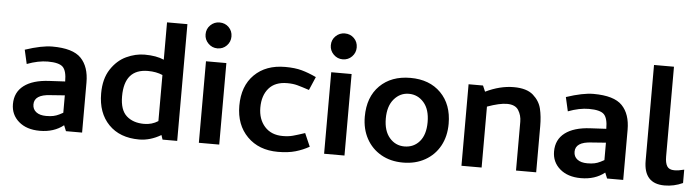

<svg xmlns="http://www.w3.org/2000/svg" viewBox="-41 -731 3283 901"><g transform="rotate(5 1600.5 -280.5)"><path d="M62 -364 77 -298Q130 -318 175 -318Q228 -318 246 -300Q264 -282 264 -232L189 -228Q112 -224 70.5 -192.5Q29 -161 29 -105Q29 -55 66 -23Q103 9 165 9Q232 9 277 -27L288 0H364V-236Q364 -310 325.5 -350Q287 -390 190 -390Q140 -390 62 -364ZM189 -63Q159 -63 142 -76Q125 -89 125 -112Q125 -158 200 -162L268 -167V-85Q263 -82 250 -75.5Q237 -69 223 -66Q209 -63 189 -63Z M716 -374Q680 -390 625 -390Q582 -390 539 -370Q496 -350 466.5 -305Q437 -260 437 -191Q437 -99 489.5 -45Q542 9 633 9Q685 9 736 -21L743 0H812V-550H716ZM716 -302V-85Q687 -66 650 -66Q598 -66 567 -94Q536 -122 536 -186Q536 -315 647 -315Q686 -315 716 -302Z M901 0ZM914 0H1010V-384H914ZM901 -510Q901 -536 919 -553.5Q937 -571 962 -571Q988 -571 1005.5 -553.5Q1023 -536 1023 -510Q1023 -485 1005.5 -467Q988 -449 962 -449Q937 -449 919 -467Q901 -485 901 -510Z M1303 -315Q1330 -315 1350.5 -309.5Q1371 -304 1407 -292L1434 -355Q1398 -372 1365.5 -381Q1333 -390 1287 -390Q1196 -390 1142 -336.5Q1088 -283 1088 -190Q1088 -100 1142.5 -45Q1197 10 1287 10Q1335 10 1369.5 0Q1404 -10 1434 -27L1407 -89Q1371 -77 1350.5 -71.5Q1330 -66 1303 -66Q1249 -66 1218 -100.5Q1187 -135 1187 -190Q1187 -247 1216.5 -281Q1246 -315 1303 -315Z M1491 0ZM1504 0H1600V-384H1504ZM1491 -510Q1491 -536 1509 -553.5Q1527 -571 1552 -571Q1578 -571 1595.5 -553.5Q1613 -536 1613 -510Q1613 -485 1595.5 -467Q1578 -449 1552 -449Q1527 -449 1509 -467Q1491 -485 1491 -510Z M2074 -191Q2074 -282 2020.5 -336Q1967 -390 1877 -390Q1787 -390 1733 -336.5Q1679 -283 1679 -190Q1679 -132 1703.5 -87Q1728 -42 1772.5 -16.5Q1817 9 1876 9Q1935 9 1980 -16.5Q2025 -42 2049.5 -87Q2074 -132 2074 -191ZM1975 -190Q1975 -131 1947.5 -99Q1920 -67 1876 -67Q1834 -67 1806 -99.5Q1778 -132 1778 -190Q1778 -249 1806.5 -282Q1835 -315 1876 -315Q1918 -315 1946.5 -282.5Q1975 -250 1975 -190Z M2151 -384V0H2246V-287Q2304 -308 2339 -308Q2378 -308 2393 -284Q2408 -260 2408 -230V0H2503V-218Q2503 -263 2494.5 -299Q2486 -335 2455.5 -362Q2425 -389 2364 -389Q2299 -389 2231 -356L2219 -384Z M2611 -364 2626 -298Q2679 -318 2724 -318Q2777 -318 2795 -300Q2813 -282 2813 -232L2738 -228Q2661 -224 2619.5 -192.5Q2578 -161 2578 -105Q2578 -55 2615 -23Q2652 9 2714 9Q2781 9 2826 -27L2837 0H2913V-236Q2913 -310 2874.5 -350Q2836 -390 2739 -390Q2689 -390 2611 -364ZM2738 -63Q2708 -63 2691 -76Q2674 -89 2674 -112Q2674 -158 2749 -162L2817 -167V-85Q2812 -82 2799 -75.5Q2786 -69 2772 -66Q2758 -63 2738 -63Z M3104 -127V-550H3010V-99Q3010 9 3108 9Q3153 9 3194 -10V-73Q3168 -66 3148 -66Q3123 -66 3113.5 -81.5Q3104 -97 3104 -127Z"/></g></svg>

Font: Cambay Devanagari
Style: Regular
Weight: 700
Designer: Pooja Saxena
Foundry: Pooja Saxena
Version: Version 1.095;PS 001.095;hotconv 1.0.70;makeotf.lib2.5.58329